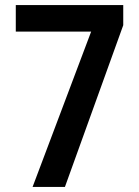

<svg xmlns="http://www.w3.org/2000/svg" viewBox="-20 -734 546 754"><path d="M108 0 338 -610H42V-714H464V-635L235 0Z"/></svg>

Font: Noto Sans Hebrew Condensed SemiBold
Style: Regular
Weight: 600
Width: 3
Designer: Ben Nathan
Foundry: Google LLC
Version: Version 3.001; ttfautohint (v1.8.4.7-5d5b)